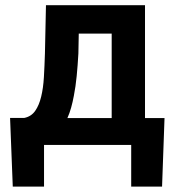

<svg xmlns="http://www.w3.org/2000/svg" viewBox="-20 -548 642 726"><path d="M71.8 -102.1H18.1L28.3 157.7H146.5V0H476.1V157.7H592.8L602.1 -101.6H528.3V-528.3H153.8L149.9 -345.7Q148.4 -298.3 146 -256.6Q143.6 -214.8 135.7 -182.6Q127.9 -149.9 113 -128.7Q98.1 -107.4 71.8 -102.1ZM276.4 -345.7 277.8 -420.9H402.3V-101.6H234.9Q243.2 -120.1 249 -141.1Q254.9 -162.1 259.3 -186Q266.1 -220.7 270 -260.7Q273.9 -300.8 276.4 -345.7Z"/></svg>

Font: Roboto Mono SemiBold
Style: Regular
Weight: 600
Monospace: yes
Designer: Google
Version: Version 3.000